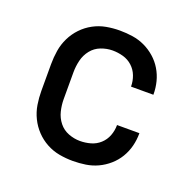

<svg xmlns="http://www.w3.org/2000/svg" viewBox="-101 -631 750 742"><g transform="rotate(20 274.0 -260.0)"><path d="M271 8Q243 8 215.5 3Q188 -2 163 -15.5Q138 -29 118.5 -49.5Q99 -70 86.5 -95.5Q74 -121 69.5 -149Q65 -177 65 -205V-315Q65 -343 69.5 -371Q74 -399 86.5 -424.5Q99 -450 118.5 -470.5Q138 -491 163 -504.5Q188 -518 215.5 -523Q243 -528 271 -528Q298 -528 324 -524Q350 -520 373.5 -509Q397 -498 417 -480.5Q437 -463 450.5 -440.5Q464 -418 470.5 -392.5Q477 -367 477 -340V-339H385V-340Q385 -362 377 -383Q369 -404 352.5 -419Q336 -434 314.5 -440Q293 -446 271 -446Q247 -446 223.5 -437Q200 -428 184.5 -408.5Q169 -389 163 -364.5Q157 -340 157 -315V-205Q157 -180 163 -155.5Q169 -131 184.5 -111.5Q200 -92 223.5 -83Q247 -74 271 -74Q293 -74 314.5 -80Q336 -86 352.5 -101Q369 -116 377 -137Q385 -158 385 -180V-181H477V-180Q477 -153 470.5 -127.5Q464 -102 450.5 -79.5Q437 -57 417 -39.5Q397 -22 373.5 -11Q350 0 324 4Q298 8 271 8Z"/></g></svg>

Font: Iosevka Semi-Condensed Medium
Style: Regular
Weight: 500
Monospace: yes
Designer: Belleve Invis
Foundry: Belleve Invis
Version: Version 27.3.5